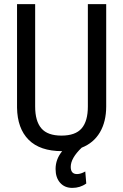

<svg xmlns="http://www.w3.org/2000/svg" viewBox="-20 -731 602 941"><path d="M500.5 -710.9H410.6V-209C410.6 -161.1 400.5 -125.4 380.1 -101.8C359.8 -78.2 326.8 -66.4 281.2 -66.4C236 -66.4 203.2 -78.2 182.9 -101.8C162.5 -125.4 152.3 -161.1 152.3 -209V-710.9H63.5V-203.6C64.5 -135.6 83.4 -83 120.4 -45.9C157.3 -8.8 212.1 9.8 284.7 9.8C263.2 36.1 252.4 65.3 252.4 97.2C252.4 125.5 259.8 148 274.7 164.8C289.5 181.6 309.4 189.9 334.5 189.9C359.9 189.9 382.6 182.8 402.8 168.5L397.9 109.4C383.3 117.8 369.8 122.1 357.4 122.1C336.9 122.1 326.7 110.4 326.7 86.9C326.7 58.3 344.6 26.9 380.4 -7.3C419.4 -22.6 449.2 -47.7 469.7 -82.5C490.2 -117.4 500.5 -159.7 500.5 -209.5Z"/></svg>

Font: Roboto Condensed
Style: Regular
Weight: 400
Designer: Google
Version: Version 2.134; 2016